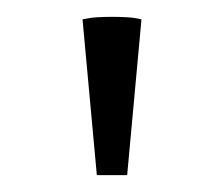

<svg xmlns="http://www.w3.org/2000/svg" viewBox="-20 -691 266 228"><path d="M95 -483 78 -668Q87 -670 95.5 -670.5Q104 -671 113 -671Q122 -671 131 -670.5Q140 -670 148 -668L131 -483Z"/></svg>

Font: Piazzolla 24pt Light
Style: Regular
Weight: 300
Designer: Juan Pablo del Peral
Foundry: Huerta Tipografica
Version: Version 2.005